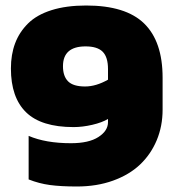

<svg xmlns="http://www.w3.org/2000/svg" viewBox="-20 -674 636 704"><path d="M262.2 9.8Q203.1 9.8 163.1 4.4Q123 -1 85 -16.1V-175.8Q147.5 -148.9 240.2 -148.9Q305.7 -148.9 340.8 -171.6Q376 -194.3 376 -226.1V-237.8Q354 -224.6 318.1 -216.3Q282.2 -208 250 -208Q131.3 -208 75.7 -262.2Q20 -316.4 20 -422.9Q20 -474.1 35.4 -515.1Q50.8 -556.2 82.8 -587.9Q114.7 -619.6 168.7 -636.7Q222.7 -653.8 295.9 -653.8Q440.9 -653.8 508.5 -587.9Q576.2 -522 576.2 -389.2V-272Q576.2 -211.4 554.7 -159.9Q533.2 -108.4 493.7 -70.8Q454.1 -33.2 394.5 -11.7Q335 9.8 262.2 9.8ZM292 -356.9Q332 -356.9 376 -381.8V-420.9Q376 -464.8 356.4 -484.4Q336.9 -503.9 293.9 -503.9Q210.9 -503.9 210.9 -431.2Q210.9 -394.5 229.7 -375.7Q248.5 -356.9 292 -356.9Z"/></svg>

Font: Kanit ExtraBold
Style: Regular
Weight: 800
Designer: Katatrad Team
Foundry: CadsonDemak
Version: Version 1.000;PS 001.000;hotconv 1.0.88;makeotf.lib2.5.64775